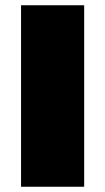

<svg xmlns="http://www.w3.org/2000/svg" viewBox="-20 -710 400 730"><path d="M60 -690H300V0H60Z"/></svg>

Font: Syne ExtraBold
Style: Regular
Weight: 800
Designer: Lucas Descroix
Foundry: Bonjour Monde
Version: Version 2.200; ttfautohint (v1.8.4)